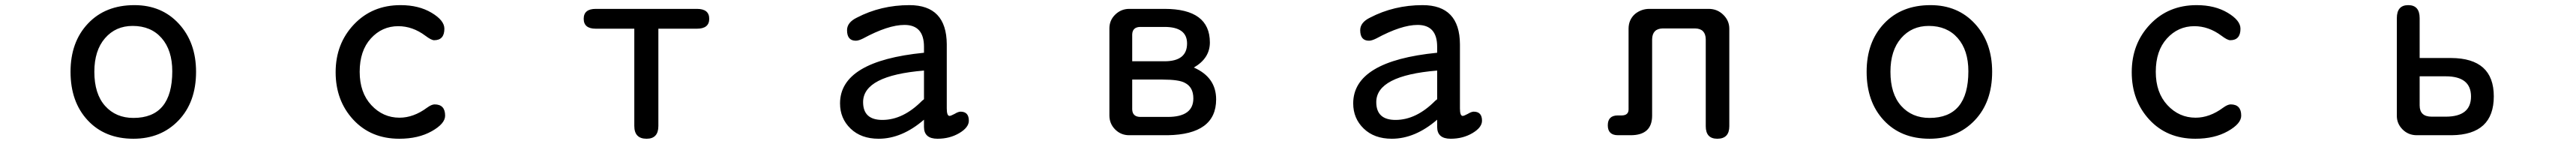

<svg xmlns="http://www.w3.org/2000/svg" viewBox="-20 -519 10040 561"><path d="M503.9 -499Q610.4 -499 677.2 -426.3Q744.1 -353.5 744.1 -239.3Q744.1 -121.1 675.8 -49.8Q607.4 21.5 500 21.5Q388.7 21.5 321.8 -50.3Q254.9 -122.1 254.9 -239.3Q254.9 -355.5 322.8 -427.2Q390.6 -499 503.9 -499ZM497.1 -418Q430.7 -418 389.2 -370.1Q347.7 -322.3 347.7 -239.3Q347.7 -153.3 389.6 -106.4Q431.6 -59.6 500 -59.6Q651.4 -59.6 651.4 -241.2Q651.4 -323.2 609.9 -370.6Q568.4 -418 497.1 -418Z M1541 -499Q1612.3 -499 1662.1 -469.2Q1711.9 -439.5 1711.9 -407.2Q1711.9 -362.3 1671.9 -362.3Q1661.1 -362.3 1637.7 -379.9Q1587.9 -417 1532.2 -417Q1468.8 -417 1425.3 -369.1Q1381.8 -321.3 1381.8 -239.3Q1381.8 -158.2 1427.2 -109.4Q1472.7 -60.5 1537.1 -60.5Q1591.8 -60.5 1644.5 -99.6Q1662.1 -112.3 1673.8 -112.3Q1714.8 -112.3 1714.8 -68.4Q1714.8 -37.1 1662.6 -7.8Q1610.4 21.5 1536.1 21.5Q1425.8 21.5 1356.9 -52.7Q1288.1 -127 1288.1 -237.8Q1288.1 -348.6 1359.4 -423.8Q1430.7 -499 1541 -499Z M2545.9 -407.2V-28.3Q2545.9 21.5 2500 21.5Q2452.1 21.5 2452.1 -28.3V-407.2H2301.8Q2254.9 -407.2 2254.9 -445.8Q2254.9 -484.4 2301.8 -484.4H2696.3Q2744.1 -484.4 2744.1 -445.8Q2744.1 -407.2 2696.3 -407.2H2545.9Z M3581.1 -52.7Q3495.1 21.5 3404.3 21.5Q3335.9 21.5 3294.9 -18.1Q3253.9 -57.6 3253.9 -116.2Q3253.9 -281.2 3581.1 -313.5V-336.9Q3581.1 -421.9 3504.9 -421.9Q3441.4 -421.9 3343.8 -369.1Q3326.2 -360.4 3315.4 -360.4Q3281.2 -360.4 3281.2 -401.4Q3281.2 -431.6 3319.3 -450.2Q3413.1 -499 3524.4 -499Q3668.9 -499 3669.9 -346.7V-96.7Q3669.9 -67.4 3680.7 -67.4Q3685.5 -67.4 3700.2 -75.2Q3714.8 -84 3723.6 -84Q3755.9 -84 3755.9 -48.8Q3755.9 -22.5 3718.8 -0.5Q3681.6 21.5 3633.8 21.5Q3581.1 21.5 3581.1 -24.4V-52.7ZM3581.1 -244.1Q3343.8 -224.6 3343.8 -121.1Q3343.8 -51.8 3418.9 -51.8Q3500 -51.8 3574.2 -127Q3581.1 -131.8 3581.1 -132.8V-244.1Z M4632.8 -255.9Q4719.7 -217.8 4719.7 -131.8Q4719.7 4.9 4530.3 7.8H4380.9Q4348.6 7.8 4326.2 -14.6Q4303.7 -37.1 4303.7 -69.3V-408.2Q4303.7 -440.4 4326.7 -462.4Q4349.6 -484.4 4380.9 -484.4H4518.6Q4695.3 -484.4 4695.3 -353.5Q4695.3 -292 4632.8 -255.9ZM4392.6 -209V-92.8Q4393.6 -64.5 4422.9 -63.5H4531.2Q4630.9 -63.5 4630.9 -135.7Q4630.9 -179.7 4597.7 -196.3Q4575.2 -209 4510.7 -209H4392.6ZM4392.6 -280.3H4518.6Q4606.4 -280.3 4606.4 -349.6Q4606.4 -414.1 4518.6 -414.1H4422.9Q4393.6 -413.1 4392.6 -384.8V-280.3Z M5581.1 -52.7Q5495.1 21.5 5404.3 21.5Q5335.9 21.5 5294.9 -18.1Q5253.9 -57.6 5253.9 -116.2Q5253.9 -281.2 5581.1 -313.5V-336.9Q5581.1 -421.9 5504.9 -421.9Q5441.4 -421.9 5343.8 -369.1Q5326.2 -360.4 5315.4 -360.4Q5281.2 -360.4 5281.2 -401.4Q5281.2 -431.6 5319.3 -450.2Q5413.1 -499 5524.4 -499Q5668.9 -499 5669.9 -346.7V-96.7Q5669.9 -67.4 5680.7 -67.4Q5685.5 -67.4 5700.2 -75.2Q5714.8 -84 5723.6 -84Q5755.9 -84 5755.9 -48.8Q5755.9 -22.5 5718.8 -0.5Q5681.6 21.5 5633.8 21.5Q5581.1 21.5 5581.1 -24.4V-52.7ZM5581.1 -244.1Q5343.8 -224.6 5343.8 -121.1Q5343.8 -51.8 5418.9 -51.8Q5500 -51.8 5574.2 -127Q5581.1 -131.8 5581.1 -132.8V-244.1Z M6627.9 -366.2Q6627 -407.2 6586.9 -408.2H6460Q6419.9 -407.2 6418.9 -366.2V-68.4Q6418.9 7.8 6335 7.8H6286.1Q6246.1 7.8 6246.1 -30.8Q6246.1 -69.3 6285.2 -69.3H6301.8Q6327.1 -70.3 6327.1 -92.8V-407.2Q6327.1 -442.4 6352.5 -464.8Q6377 -484.4 6408.2 -484.4H6639.6Q6672.9 -484.4 6696.3 -461.4Q6719.7 -438.5 6719.7 -407.2V-27.3Q6719.7 21.5 6672.9 21.5Q6627.9 21.5 6627.9 -27.3V-366.2Z M7503.9 -499Q7610.4 -499 7677.2 -426.3Q7744.1 -353.5 7744.1 -239.3Q7744.1 -121.1 7675.8 -49.8Q7607.4 21.5 7500 21.5Q7388.7 21.5 7321.8 -50.3Q7254.9 -122.1 7254.9 -239.3Q7254.9 -355.5 7322.8 -427.2Q7390.6 -499 7503.9 -499ZM7497.1 -418Q7430.7 -418 7389.2 -370.1Q7347.7 -322.3 7347.7 -239.3Q7347.7 -153.3 7389.6 -106.4Q7431.6 -59.6 7500 -59.6Q7651.4 -59.6 7651.4 -241.2Q7651.4 -323.2 7609.9 -370.6Q7568.4 -418 7497.1 -418Z M8541 -499Q8612.3 -499 8662.1 -469.2Q8711.9 -439.5 8711.9 -407.2Q8711.9 -362.3 8671.9 -362.3Q8661.1 -362.3 8637.7 -379.9Q8587.9 -417 8532.2 -417Q8468.8 -417 8425.3 -369.1Q8381.8 -321.3 8381.8 -239.3Q8381.8 -158.2 8427.2 -109.4Q8472.7 -60.5 8537.1 -60.5Q8591.8 -60.5 8644.5 -99.6Q8662.1 -112.3 8673.8 -112.3Q8714.8 -112.3 8714.8 -68.4Q8714.8 -37.1 8662.6 -7.8Q8610.4 21.5 8536.1 21.5Q8425.8 21.5 8356.9 -52.7Q8288.1 -127 8288.1 -237.8Q8288.1 -348.6 8359.4 -423.8Q8430.7 -499 8541 -499Z M9410.2 -293H9533.2Q9699.2 -292 9699.2 -143.6Q9699.2 5.9 9535.2 7.8H9399.4Q9366.2 7.8 9343.8 -14.6Q9321.3 -37.1 9321.3 -67.4V-448.2Q9321.3 -499 9365.7 -499Q9410.2 -499 9410.2 -448.2V-293ZM9410.2 -221.7V-108.4Q9410.2 -64.5 9457 -64.5H9511.7Q9610.4 -64.5 9610.4 -143.1Q9610.4 -221.7 9511.7 -221.7H9410.2Z"/></svg>

Font: jf-openhuninn-1.0
Style: Regular
Weight: 400
Designer: [Kosugi Maru]
      Designed by Motoya company      

      [Varela Round]
      Joe Prince(Latin component); Avraham Co
Foundry: justfont CO.,LTD.
Version: 1.0